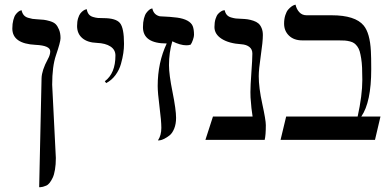

<svg xmlns="http://www.w3.org/2000/svg" viewBox="-20 -598 1668 821"><path d="M147.5 202.6 157.7 -263.7Q158.7 -297.4 184.6 -345.2Q194.8 -363.3 194.8 -378.4Q194.8 -403.3 132.3 -406.2Q32.7 -411.1 32.7 -476.1Q32.7 -496.6 36.9 -512.2Q41 -527.8 46.6 -535.4Q52.2 -543 58.1 -547.6Q64 -552.2 68.4 -553.2L72.3 -554.2Q74.7 -542 81.5 -533.7Q88.4 -525.4 99.9 -522Q111.3 -518.6 118.9 -517.3Q126.5 -516.1 137.7 -515.6Q156.7 -514.6 167.2 -513.4Q177.7 -512.2 193.6 -507.6Q209.5 -502.9 217.8 -494.9Q226.1 -486.8 232.4 -471.4Q238.8 -456.1 238.8 -434.6Q238.8 -418.5 219.2 -361.3Q203.1 -314 203.1 -235.8L218.8 77.6Q218.8 105.5 215.1 127.4Q211.4 149.4 205.3 162.1Q199.2 174.8 192.4 183.6Q185.5 192.4 177.5 195.8Q169.4 199.2 163.6 200.7Q157.7 202.1 152.8 202.4Q147.9 202.6 147.5 202.6Z M434.1 -242.7 428.2 -250.5Q473.6 -284.2 473.6 -360.8Q473.6 -385.3 452.4 -399.2Q431.2 -413.1 394.5 -414.6Q354 -416 331.8 -435.1Q309.6 -454.1 309.6 -486.8Q309.6 -505.9 314 -520Q318.4 -534.2 324.2 -541.3Q330.1 -548.3 336.2 -552.5Q342.3 -556.6 346.7 -557.6L351.1 -558.6Q353 -545.4 359.6 -537.1Q366.2 -528.8 377.9 -525.4Q389.6 -522 398.2 -521.2Q406.7 -520.5 421.9 -520.5Q475.6 -520.5 492.9 -499.5Q510.3 -478.5 510.3 -410.6Q510.3 -391.1 507.3 -370.8Q504.4 -350.6 497.3 -325Q490.2 -299.3 473.9 -277.1Q457.5 -254.9 434.1 -242.7Z M669.9 -51.3Q669.9 -80.6 662.1 -141.1Q654.3 -201.7 654.3 -230.5Q654.3 -330.1 692.9 -412.1Q591.3 -412.1 591.3 -481.9Q591.3 -502.9 595.5 -518.8Q599.6 -534.7 605.5 -542.5Q611.3 -550.3 617.2 -555.2Q623 -560.1 627.4 -561L631.3 -562Q637.2 -534.2 663.6 -528.3Q710.4 -526.4 737.3 -522.7Q764.2 -519 781.2 -509.8Q798.3 -500.5 804 -486.6Q809.6 -472.7 809.6 -448.7Q809.6 -441.4 805.2 -428.2Q800.8 -415 795.4 -407.2Q787.6 -404.3 777.3 -404.3Q751 -404.3 716.8 -421.4Q702.6 -373.5 702.6 -319.3Q702.6 -279.3 717.8 -204.1Q732.9 -128.9 732.9 -94.2Q732.9 -67.9 724.9 -48.1Q716.8 -28.3 705.3 -19.3Q693.8 -10.3 682.6 -4.6Q671.4 1 663.6 2L655.3 2.4Q669.9 -19 669.9 -51.3Z M1086.4 -272.5Q1086.4 -222.7 1101.6 -153.6Q1116.7 -84.5 1116.7 -63Q1116.7 -19.5 1111.8 0H858.4L890.6 -99.6H1060.1Q1054.7 -130.9 1051.3 -181.2Q1050.8 -188.5 1050.8 -204.1Q1050.8 -230.5 1054.9 -287.8Q1059.1 -345.2 1059.1 -369.1Q1059.1 -387.2 1046.4 -397.2Q1033.7 -407.2 1012.7 -408.7Q959 -412.1 928 -431.9Q897 -451.7 897 -482.4Q897 -502.4 901.6 -517.1Q906.2 -531.7 912.6 -538.6Q918.9 -545.4 925.3 -549.3Q931.6 -553.2 936 -553.7L940.9 -554.2Q943.4 -542 950 -534.4Q956.5 -526.9 968.3 -523.4Q980 -520 988.3 -519Q996.6 -518.1 1011.2 -517.6Q1027.3 -517.1 1038.8 -515.4Q1050.3 -513.7 1063.5 -509.3Q1076.7 -504.9 1085 -497.8Q1093.3 -490.7 1098.6 -478Q1104 -465.3 1104 -448.2Q1104 -419.9 1095.2 -360.4Q1086.4 -300.8 1086.4 -272.5Z M1397.9 -532.7Q1499 -532.7 1535.2 -488.8Q1562 -456.1 1565.9 -379.4Q1567.4 -355 1567.4 -301.8Q1567.4 -161.1 1524.9 -99.6H1606.9L1583.5 0H1179.7L1203.6 -99.6H1509.3Q1529.3 -190.4 1529.3 -256.3Q1529.3 -286.1 1528.3 -308.3Q1527.3 -330.6 1524.4 -348.4Q1521.5 -366.2 1518.1 -378.2Q1514.6 -390.1 1508.1 -399.2Q1501.5 -408.2 1494.6 -413.1Q1487.8 -418 1476.6 -420.9Q1465.3 -423.8 1454.3 -424.6Q1443.4 -425.3 1426.8 -425.3H1272.5Q1236.8 -425.3 1215.8 -445.6Q1194.8 -465.8 1194.8 -497.1Q1194.8 -517.1 1200 -533Q1205.1 -548.8 1212.2 -556.9Q1219.2 -564.9 1226.3 -570.1Q1233.4 -575.2 1238.8 -576.7L1243.7 -578.1Q1248 -558.6 1260 -545.7Q1272 -532.7 1291 -532.7Z"/></svg>

Font: Libertinage
Style: b
Weight: 400
Designer: OSP
Foundry: OSP
Version: Version 1.0; 2008; OFL relea